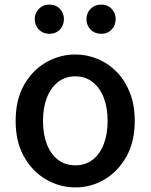

<svg xmlns="http://www.w3.org/2000/svg" viewBox="-20 -801 655 835"><path d="M308 14Q240 14 180.5 -20.5Q121 -55 84.5 -119.5Q48 -184 48 -275Q48 -367 84.5 -431.5Q121 -496 180.5 -530Q240 -564 308 -564Q358 -564 405 -544.5Q452 -525 488 -488Q524 -451 545 -397.5Q566 -344 566 -275Q566 -184 529.5 -119.5Q493 -55 434.5 -20.5Q376 14 308 14ZM308 -82Q351 -82 382.5 -106Q414 -130 431 -173.5Q448 -217 448 -275Q448 -333 431 -376.5Q414 -420 382.5 -444.5Q351 -469 308 -469Q264 -469 232.5 -444.5Q201 -420 184 -376.5Q167 -333 167 -275Q167 -217 184 -173.5Q201 -130 232.5 -106Q264 -82 308 -82ZM195 -654Q167 -654 149 -672.5Q131 -691 131 -718Q131 -744 149 -762.5Q167 -781 195 -781Q223 -781 240.5 -762.5Q258 -744 258 -718Q258 -691 240.5 -672.5Q223 -654 195 -654ZM420 -654Q392 -654 374 -672.5Q356 -691 356 -718Q356 -744 374 -762.5Q392 -781 420 -781Q448 -781 465.5 -762.5Q483 -744 483 -718Q483 -691 465.5 -672.5Q448 -654 420 -654Z"/></svg>

Font: Noto Sans TC Thin Medium
Style: Regular
Weight: 500
Version: Version 2.004-H2;hotconv 1.0.118;makeotfexe 2.5.65603